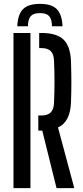

<svg xmlns="http://www.w3.org/2000/svg" viewBox="-20 -970 427 990"><path d="M271.5 0 198 -296.5H177.5V-374.5H193Q226 -374.5 241.5 -390.2Q257 -406 258.5 -438.5Q263.5 -548.5 258.5 -658.5Q257 -691 241.8 -706.5Q226.5 -722 193.5 -722H182V-800H193.5Q272 -800 307.5 -766Q343 -732 346 -654Q348 -593.5 348 -544Q348 -494.5 346 -442.5Q342.5 -341 279 -313L363 0ZM49.5 0V-800H137V0ZM186 -950Q126 -950 99 -923.2Q72 -896.5 69 -834.5H124Q124.5 -871 138.5 -886.8Q152.5 -902.5 186 -902.5Q219.5 -902.5 233.5 -886.8Q247.5 -871 248 -834.5H302.5Q299.5 -896.5 272.5 -923.2Q245.5 -950 186 -950Z"/></svg>

Font: Big Shoulders Stencil Display SemiBold
Style: Regular
Weight: 600
Designer: Patric King
Foundry: XO Type Co
Version: Version 1.000